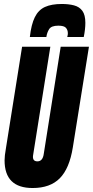

<svg xmlns="http://www.w3.org/2000/svg" viewBox="-20 -935 467 965"><path d="M144 10Q3 10 3 -129Q3 -152 10 -191L91 -700H233L147 -159Q140 -124 168 -124Q195 -124 200 -162L285 -700H427L346 -194Q329 -88 280.5 -39Q232 10 144 10ZM291 -915Q325 -915 352 -908Q379 -901 394 -880.5Q409 -860 409 -820Q409 -789 401 -749H318Q320 -756 320.5 -760Q321 -764 321 -768Q321 -784 311.5 -795Q302 -806 273 -806Q238 -806 227 -788.5Q216 -771 213 -749H130Q137 -812 155 -848.5Q173 -885 206 -900Q239 -915 291 -915Z"/></svg>

Font: Georama ExtraCondensed ExtraBold
Style: Italic
Weight: 800
Width: 2
Italic angle: -9°
Designer: Jean-Baptiste Levee
Foundry: Production Type
Version: Version 1.000